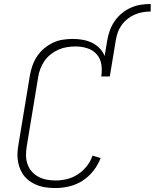

<svg xmlns="http://www.w3.org/2000/svg" viewBox="-20 -939 779 967"><path d="M260 8Q237 8 215.5 5.5Q194 3 174 -4Q154 -11 136.5 -22Q119 -33 105.5 -48.5Q92 -64 83.5 -83Q75 -102 71 -123Q67 -144 68 -166.5Q69 -189 73 -211L130 -556Q134 -581 142.5 -606Q151 -631 165.5 -653.5Q180 -676 201 -694Q222 -712 246 -723.5Q270 -735 296 -739Q322 -743 347 -743Q372 -743 397 -738.5Q422 -734 443.5 -723.5Q465 -713 481.5 -696Q498 -679 507 -657L520 -735Q524 -760 533 -785Q542 -810 557 -832Q572 -854 593 -871.5Q614 -889 638.5 -900Q663 -911 688.5 -915Q714 -919 739 -919V-881Q719 -881 698.5 -877.5Q678 -874 658.5 -865.5Q639 -857 622 -843.5Q605 -830 592.5 -812.5Q580 -795 573 -775Q566 -755 563 -735L533 -554H490Q495 -584 490.5 -614Q486 -644 467 -665.5Q448 -687 419.5 -696Q391 -705 361 -705Q339 -705 317 -701.5Q295 -698 274.5 -689Q254 -680 235.5 -665.5Q217 -651 204 -632Q191 -613 183 -592Q175 -571 172 -549L115 -204Q111 -181 111 -158Q111 -135 118 -114Q125 -93 139 -76.5Q153 -60 172 -49.5Q191 -39 213.5 -34.5Q236 -30 260 -30Q288 -30 317 -37Q346 -44 371.5 -60.5Q397 -77 416.5 -101.5Q436 -126 446 -155L487 -143Q474 -109 450.5 -79Q427 -49 396 -29Q365 -9 329.5 -0.5Q294 8 260 8Z"/></svg>

Font: Iosevka Curly Slab XLtEx
Style: Italic
Weight: 200
Width: 7
Italic angle: -9°
Monospace: yes
Designer: Belleve Invis
Foundry: Belleve Invis
Version: Version 11.1.0; ttfautohint (v1.8.3)